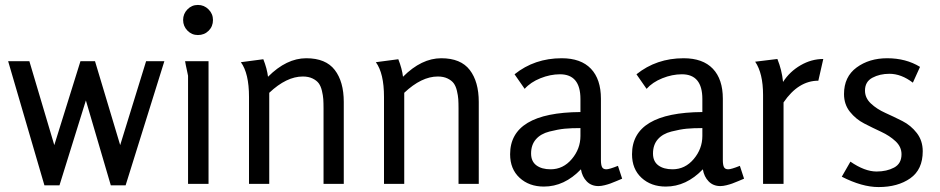

<svg xmlns="http://www.w3.org/2000/svg" viewBox="-20 -745 3810 778"><path d="M489 6H429L328 -338L221 6H160L13 -497H99L200 -157L306 -497H365L467 -157L572 -497H646Z M843 -664Q843 -638 825.5 -620.5Q808 -603 782 -603Q757 -603 739.5 -621Q722 -639 722 -664Q722 -689 739.5 -707Q757 -725 782 -725Q807 -725 825 -707Q843 -689 843 -664ZM825 0H742V-438Q742 -439 739 -452.5Q736 -466 733 -480.5Q730 -495 730 -497H825Z M1373 0H1291V-305Q1291 -328 1290 -343Q1289 -358 1284.5 -377Q1280 -396 1271.5 -407.5Q1263 -419 1246.5 -427Q1230 -435 1207 -435Q1141 -435 1071 -369V0H989V-352Q989 -448 956 -493L1047 -505Q1062 -467 1066 -434Q1141 -509 1221 -509Q1300 -509 1336.5 -461.5Q1373 -414 1373 -332Z M1920 0H1838V-305Q1838 -328 1837 -343Q1836 -358 1831.5 -377Q1827 -396 1818.5 -407.5Q1810 -419 1793.5 -427Q1777 -435 1754 -435Q1688 -435 1618 -369V0H1536V-352Q1536 -448 1503 -493L1594 -505Q1609 -467 1613 -434Q1688 -509 1768 -509Q1847 -509 1883.5 -461.5Q1920 -414 1920 -332Z M2484 -73 2501 -21Q2494 -18 2478.5 -11.5Q2463 -5 2453.5 -1.5Q2444 2 2430 5.5Q2416 9 2405 9Q2376 9 2357.5 -10Q2339 -29 2334 -59Q2267 11 2184 11Q2124 11 2085.5 -24.5Q2047 -60 2047 -120Q2047 -289 2332 -291V-344Q2332 -444 2249 -444Q2210 -444 2170 -428Q2130 -412 2106 -385L2065 -444Q2146 -509 2256 -509Q2334 -509 2374.5 -466.5Q2415 -424 2415 -345V-97Q2415 -77 2419.5 -68Q2424 -59 2437 -59Q2449 -59 2484 -73ZM2332 -194V-226Q2295 -226 2268.5 -223.5Q2242 -221 2206.5 -212Q2171 -203 2151.5 -180.5Q2132 -158 2132 -123Q2132 -91 2153.5 -75Q2175 -59 2211 -59Q2262 -59 2297 -100.5Q2332 -142 2332 -194Z M2978 -73 2995 -21Q2988 -18 2972.5 -11.5Q2957 -5 2947.5 -1.5Q2938 2 2924 5.5Q2910 9 2899 9Q2870 9 2851.5 -10Q2833 -29 2828 -59Q2761 11 2678 11Q2618 11 2579.5 -24.5Q2541 -60 2541 -120Q2541 -289 2826 -291V-344Q2826 -444 2743 -444Q2704 -444 2664 -428Q2624 -412 2600 -385L2559 -444Q2640 -509 2750 -509Q2828 -509 2868.5 -466.5Q2909 -424 2909 -345V-97Q2909 -77 2913.5 -68Q2918 -59 2931 -59Q2943 -59 2978 -73ZM2826 -194V-226Q2789 -226 2762.5 -223.5Q2736 -221 2700.5 -212Q2665 -203 2645.5 -180.5Q2626 -158 2626 -123Q2626 -91 2647.5 -75Q2669 -59 2705 -59Q2756 -59 2791 -100.5Q2826 -142 2826 -194Z M3155 0H3072V-360Q3072 -448 3040 -495L3130 -506Q3148 -462 3153 -413Q3180 -455 3224 -480.5Q3268 -506 3316 -506L3296 -418Q3215 -418 3155 -330Z M3391 -29 3426 -90Q3484 -50 3532 -50Q3573 -50 3603 -66Q3633 -82 3633 -120Q3633 -150 3609 -172.5Q3585 -195 3550.5 -211Q3516 -227 3482 -244.5Q3448 -262 3424 -292Q3400 -322 3400 -364Q3400 -434 3451 -471.5Q3502 -509 3575 -509Q3651 -509 3708 -474L3679 -410Q3632 -446 3584 -446Q3545 -446 3515 -430Q3485 -414 3485 -378Q3485 -348 3509 -325.5Q3533 -303 3567.5 -287.5Q3602 -272 3636.5 -254.5Q3671 -237 3695 -206Q3719 -175 3719 -132Q3719 -58 3668.5 -22.5Q3618 13 3540 13Q3473 13 3391 -29Z"/></svg>

Font: Rosario
Style: Regular
Weight: 400
Designer: Hector Gatti
Foundry: Omnibus-Type
Version: Version 1.004